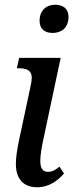

<svg xmlns="http://www.w3.org/2000/svg" viewBox="-20 -780 311 810"><path d="M202 -641C235 -641 269 -659 269 -709C269 -745 244 -760 213 -760C176 -760 147 -737 147 -692C147 -657 170 -641 202 -641ZM137 10C187 10 224 -18 250 -48L231 -77C212 -61 198 -55 182 -55C159 -55 150 -73 150 -101C150 -126 156 -161 164 -197L236 -536H61L51 -492H60C91 -492 114 -484 114 -452C114 -442 111 -425 107 -407L60 -187C51 -144 47 -113 47 -88C47 -33 72 10 137 10Z"/></svg>

Font: Noto Serif Condensed Medium
Style: Italic
Weight: 500
Width: 3
Italic angle: -12°
Designer: Monotype Design Team
Foundry: Monotype Imaging Inc.
Version: Version 2.013